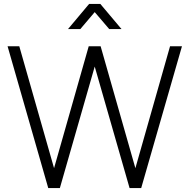

<svg xmlns="http://www.w3.org/2000/svg" viewBox="-20 -955 962 975"><path d="M225 0H284L461 -617L638 0H697L904 -720H843.5L667.5 -101L491 -720H430.5L254.5 -101L78 -720H18.5ZM325.5 -807.5H388L461 -893.5L534.5 -807.5H597L489.5 -935H432.5Z"/></svg>

Font: Eudonet Light
Style: Regular
Weight: 300
Designer: Mikhail Sharanda
Foundry: Mikhail Sharanda
Version: Version 4.503;Glyphs 3.1.2 (3151)